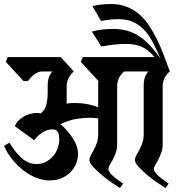

<svg xmlns="http://www.w3.org/2000/svg" viewBox="-42 -925 899 962"><path d="M328 -567Q314 -556 303 -536.5Q292 -517 292 -490V-422Q292 -418 292 -414Q292 -410 291 -406Q310 -409 330 -409Q364 -409 392.5 -404Q421 -399 450 -388V-497Q450 -502 450 -508Q450 -514 451 -519L363 -615L373 -639H732Q700 -677 667.5 -691Q635 -705 589 -705Q537 -705 466 -692L418 -767Q449 -775 476 -777.5Q503 -780 528 -780Q567 -780 599 -770Q631 -760 659 -741Q687 -722 712 -694.5Q737 -667 762 -632Q742 -678 722.5 -715Q703 -752 678.5 -777Q654 -802 623.5 -815.5Q593 -829 551 -829Q513 -829 464 -820L421 -895Q470 -905 513 -905Q557 -905 592 -891.5Q627 -878 655 -854Q683 -830 704.5 -797.5Q726 -765 744.5 -727.5Q763 -690 778.5 -649Q794 -608 809 -567Q794 -556 783.5 -536.5Q773 -517 773 -490V-203Q773 -179 766 -159.5Q759 -140 751 -125Q743 -110 736 -98.5Q729 -87 729 -78Q729 -70 737 -59.5Q745 -49 757 -39Q769 -29 781.5 -20Q794 -11 803 -5L787 17Q775 10 749.5 -7.5Q724 -25 698.5 -46Q673 -67 653.5 -88Q634 -109 634 -123Q634 -134 641 -146.5Q648 -159 656 -174Q664 -189 671 -208.5Q678 -228 678 -252V-497Q678 -543 702 -567H581Q566 -556 555.5 -536.5Q545 -517 545 -490V-203Q545 -179 538 -159.5Q531 -140 523 -125Q515 -110 508 -98.5Q501 -87 501 -78Q501 -70 509 -59.5Q517 -49 529 -39Q541 -29 553.5 -20Q566 -11 575 -5L559 17Q547 10 521.5 -7.5Q496 -25 470.5 -46Q445 -67 425.5 -88Q406 -109 406 -123Q406 -134 413 -146.5Q420 -159 428 -174Q436 -189 443 -208.5Q450 -228 450 -252V-332Q427 -335 405 -335Q375 -335 339.5 -329Q304 -323 261 -303Q297 -272 323 -232Q349 -192 349 -154Q349 -128 339 -104Q329 -80 310.5 -61.5Q292 -43 265.5 -32Q239 -21 206 -21Q173 -21 139 -34.5Q105 -48 75 -71.5Q45 -95 19.5 -126.5Q-6 -158 -22 -194L5 -210Q40 -154 72 -128.5Q104 -103 141 -103Q167 -103 188 -114Q209 -125 224 -142.5Q239 -160 247 -182.5Q255 -205 255 -228Q255 -277 222 -277Q195 -277 170 -261Q145 -245 130 -222L32 -293Q44 -321 75.5 -340Q107 -359 143 -359Q148 -359 152.5 -358.5Q157 -358 162 -357Q185 -375 191 -403.5Q197 -432 197 -455V-497Q197 -543 221 -567H170Q149 -567 129 -551.5Q109 -536 98 -519H76L-13 -615L-3 -639H262Z"/></svg>

Font: Jaini Purva
Style: Regular
Weight: 400
Designer: Girish Dalvi, Maithili Shingre
Foundry: Ek Type
Version: Version 1.001;PS 1.000;hotconv 16.6.51;makeotf.lib2.5.65220